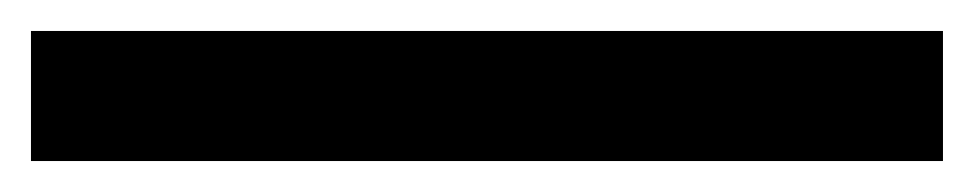

<svg xmlns="http://www.w3.org/2000/svg" viewBox="-20 4 629 124"><path d="M0 108V24H589V108Z"/></svg>

Font: Bricolage Grotesque
Style: Regular
Weight: 400
Designer: Mathieu Triay
Foundry: Atelier Triay
Version: Version 1.001;gftools[0.9.33.dev8+g029e19f]